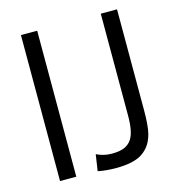

<svg xmlns="http://www.w3.org/2000/svg" viewBox="-113 -857 892 964"><g transform="rotate(-15 333.5 -374.5)"><path d="M83 -758.8H167.5V0H83ZM291 -84Q328.1 -65.4 370.6 -65.4Q413.1 -65.4 437.5 -76.7Q461.9 -87.9 475.1 -109.4Q498 -145 498 -228.5V-758.8H582.5V-233.9Q582.5 -153.8 572.5 -114.5Q562.5 -75.2 542.7 -50.8Q522.9 -26.4 496.6 -12.7Q451.2 9.8 373.5 9.8Q317.9 9.8 278.3 1Z"/></g></svg>

Font: Duru Sans
Style: Regular
Weight: 400
Designer: Onur Yazõcõgil
Foundry: Onur Yazõcõgil
Version: Version 1.001